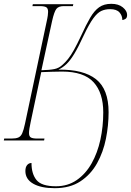

<svg xmlns="http://www.w3.org/2000/svg" viewBox="-41 -736 686 1006"><path d="M246 250Q174 250 133 226.5Q92 203 92 160Q92 140 101 129Q110 118 124 118Q124 175 150.5 207.5Q177 240 252 240Q314 240 361 207.5Q408 175 439 120Q470 65 485 -4Q500 -73 500 -147Q500 -250 449 -305.5Q398 -361 284 -361Q256 -361 232 -360Q208 -359 175 -358L120 -98Q111 -57 111 -39Q111 -21 121 -15.5Q131 -10 155 -10H192L190 0H-21L-19 -10H19Q42 -10 55 -15.5Q68 -21 75.5 -38Q83 -55 90 -88L202 -616Q208 -643 209.5 -655Q211 -667 211 -674Q211 -692 201.5 -698Q192 -704 167 -704H129L131 -714H343L341 -704H293Q266 -704 254.5 -689.5Q243 -675 232 -626L176 -368Q219 -369 243.5 -374Q268 -379 286 -396Q301 -409 315.5 -427Q330 -445 346.5 -474.5Q363 -504 385 -551Q410 -606 431.5 -643Q453 -680 478.5 -698Q504 -716 542 -716Q580 -716 602.5 -697.5Q625 -679 625 -658Q625 -643 617 -637.5Q609 -632 600 -631Q600 -654 585 -671Q570 -688 536 -688Q510 -688 489.5 -678.5Q469 -669 447.5 -639.5Q426 -610 398 -551Q370 -490 348.5 -454.5Q327 -419 307.5 -400.5Q288 -382 265 -371Q396 -373 462 -321Q528 -269 528 -148Q528 -79 514 -9Q500 61 467.5 119.5Q435 178 380.5 214Q326 250 246 250Z"/></svg>

Font: Noto Serif Display SemiCondensed Thin
Style: Italic
Weight: 100
Width: 4
Italic angle: -12°
Designer: Monotype Design Team
Foundry: Monotype Imaging Inc.
Version: Version 2.009